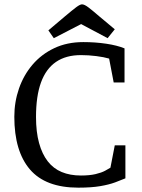

<svg xmlns="http://www.w3.org/2000/svg" viewBox="-20 -854 653 885"><path d="M341 11Q190 11 118 -73Q46 -157 46 -316Q46 -384 67.5 -446Q89 -508 130 -556Q171 -604 230 -632Q289 -660 364 -660Q419 -660 469.5 -652.5Q520 -645 554 -631V-474H504L483 -584Q459 -591 423.5 -595.5Q388 -600 353 -600Q284 -600 238 -568.5Q192 -537 169 -474Q146 -411 146 -315Q146 -246 160 -195Q174 -144 200 -110.5Q226 -77 264.5 -61Q303 -45 353 -45Q393 -45 420.5 -51.5Q448 -58 464.5 -67Q481 -76 489 -81L509 -184H558V-32Q539 -24 511 -13.5Q483 -3 442 4Q401 11 341 11ZM228 -678 203 -714 281 -780Q313 -807 331 -820.5Q349 -834 358 -834Q369 -834 387.5 -820Q406 -806 436 -780L509 -719L476 -678L354 -743Z"/></svg>

Font: Faustina
Style: Regular
Weight: 400
Designer: Alfonso Garcia
Foundry: http://www.omnibus-type.com
Version: Version 1.200